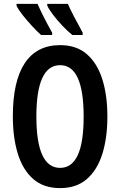

<svg xmlns="http://www.w3.org/2000/svg" viewBox="-20 -957 617 987"><path d="M532 -358Q532 -248 506 -165.5Q480 -83 426.5 -36.5Q373 10 289 10Q204 10 150.5 -37Q97 -84 71.5 -167Q46 -250 46 -359Q46 -540 107.5 -632.5Q169 -725 289 -725Q373 -725 426.5 -678.5Q480 -632 506 -549.5Q532 -467 532 -358ZM167 -358Q167 -94 289 -94Q349 -94 379.5 -159Q410 -224 410 -358Q410 -622 289 -622Q167 -622 167 -358ZM329 -937Q339 -913 361 -871Q383 -829 405 -789V-777H352Q328 -796 301.5 -824Q275 -852 253.5 -880Q232 -908 223 -928V-937ZM173 -937Q201 -873 248 -789V-777H191Q171 -795 145 -823Q119 -851 96.5 -879.5Q74 -908 65 -928V-937Z"/></svg>

Font: Noto Sans ExtraCondensed SemiBold
Style: Regular
Weight: 600
Width: 2
Designer: Monotype Design Team
Foundry: Monotype Imaging Inc.
Version: Version 2.013; ttfautohint (v1.8.4.7-5d5b)